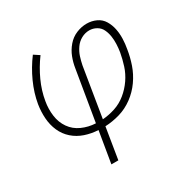

<svg xmlns="http://www.w3.org/2000/svg" viewBox="-163 -688 1046 1051"><g transform="rotate(-30 360.0 -162.5)"><path d="M248 205H292L324 8Q371 6 417 -7.5Q463 -21 503 -50.5Q543 -80 571.5 -120.5Q600 -161 615.5 -206Q631 -251 638 -296Q644 -328 645 -360Q646 -392 640 -422Q634 -452 618.5 -478Q603 -504 575 -517Q547 -530 515 -530Q482 -530 449.5 -516.5Q417 -503 393.5 -475.5Q370 -448 357.5 -415.5Q345 -383 340 -350L287 -32Q242 -34 201.5 -52Q161 -70 136.5 -105Q112 -140 106 -185Q100 -230 108 -275Q118 -336 145 -395Q172 -454 211 -507L176 -530Q134 -474 105 -410Q76 -346 65 -281Q58 -237 61 -194Q64 -151 80.5 -113.5Q97 -76 127.5 -49Q158 -22 198 -8.5Q238 5 281 7ZM331 -32 382 -344Q387 -369 395 -394Q403 -419 419 -442Q435 -465 459 -478Q483 -491 509 -491Q533 -491 554 -479Q575 -467 585 -445.5Q595 -424 598.5 -400.5Q602 -377 601 -352Q600 -327 596 -302Q589 -263 576.5 -224Q564 -185 540 -150Q516 -115 483 -88Q450 -61 410.5 -48Q371 -35 331 -32Z"/></g></svg>

Font: Iosevka Sparkle Extralight
Style: Italic
Weight: 200
Italic angle: -9°
Designer: Belleve Invis
Foundry: Belleve Invis
Version: Version 4.5.0; ttfautohint (v1.8.3)